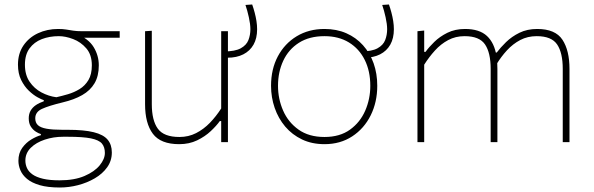

<svg xmlns="http://www.w3.org/2000/svg" viewBox="-20 -633 2646 855"><path d="M247 202Q192.5 202 156.8 191.5Q121 181 100.2 163.5Q79.5 146 70.8 125Q62 104 62 83Q62 49 79 25.5Q96 2 119.5 -12Q143 -26 162 -31V-36Q152.5 -38.5 139.8 -46.5Q127 -54.5 117.5 -69Q108 -83.5 108 -106Q108 -125.5 116.2 -140Q124.5 -154.5 139.5 -164.8Q154.5 -175 175 -182V-187Q166 -189.5 147.2 -199.8Q128.5 -210 108.5 -229Q88.5 -248 74.2 -276.8Q60 -305.5 60 -345Q60 -394.5 84.2 -430.2Q108.5 -466 149.2 -485Q190 -504 239 -504Q259.5 -504 274.8 -501.5Q290 -499 306 -496.5Q322 -494 345 -494H513V-465Q461.5 -465 411 -465Q360.5 -465 310 -465L321 -482Q374.5 -460.5 397.2 -423Q420 -385.5 420 -342Q420 -294.5 401 -262.2Q382 -230 346 -209.5Q310 -189 259 -177Q197 -162 167 -148.2Q137 -134.5 137 -106Q137 -86.5 149 -75.5Q161 -64.5 187.5 -59.8Q214 -55 258 -55H281Q354.5 -55 397.5 -44.2Q440.5 -33.5 459.2 -11.2Q478 11 478 46Q478 83 457.2 112Q436.5 141 402.2 161Q368 181 327.5 191.5Q287 202 247 202ZM245 170Q311 170 356 150.8Q401 131.5 424 103.2Q447 75 447 48Q447 22 433.8 6.2Q420.5 -9.5 384.8 -16.8Q349 -24 282 -24H261Q218 -24 179.5 -11.2Q141 1.5 117 25.2Q93 49 93 82Q93 99.5 100.2 115.5Q107.5 131.5 124.8 143.8Q142 156 171.5 163Q201 170 245 170ZM231 -200Q255.5 -205.5 282.8 -213.5Q310 -221.5 334.2 -236.2Q358.5 -251 373.8 -276.5Q389 -302 389 -342Q389 -389 364.5 -417.5Q340 -446 305.8 -459Q271.5 -472 242 -472Q200.5 -472 166.2 -458.8Q132 -445.5 111.5 -417.5Q91 -389.5 91 -345Q91 -299.5 111.8 -269Q132.5 -238.5 164.5 -221.5Q196.5 -204.5 231 -200Z M778 9Q695.5 9 660.8 -37.2Q626 -83.5 626 -169Q626 -201.5 626 -225.5Q626 -249.5 626 -271Q626 -311.5 626 -348.2Q626 -385 626 -420.8Q626 -456.5 626 -494L656 -496Q656 -440 656 -386Q656 -332 656 -271V-169Q656 -97 682.8 -60Q709.5 -23 779 -23Q819.5 -23 853.2 -40.2Q887 -57.5 914.8 -86.2Q942.5 -115 965 -150V-271Q965 -332 965 -385Q965 -438 965 -494H995Q995 -438 995 -385Q995 -332 995 -271V-221Q995 -160.5 995 -108.5Q995 -56.5 995 0H965V-94H959Q944 -73 918.5 -49Q893 -25 857.8 -8Q822.5 9 778 9ZM993 -376 978 -404Q1027 -404 1052.2 -418Q1077.5 -432 1086.2 -454.5Q1095 -477 1095 -503Q1095 -525 1088.2 -555.8Q1081.5 -586.5 1073 -611L1103 -613Q1109 -596 1114 -577.2Q1119 -558.5 1122 -539.5Q1125 -520.5 1125 -503Q1125 -462.5 1109 -434.2Q1093 -406 1063.5 -391Q1034 -376 993 -376Z M1425 9Q1369 9 1325 -12Q1281 -33 1250.2 -69.2Q1219.5 -105.5 1203.2 -152.5Q1187 -199.5 1187 -251Q1187 -325 1217.2 -382Q1247.5 -439 1301.2 -471.5Q1355 -504 1425 -504Q1479 -504 1522.2 -485Q1565.5 -466 1596.5 -431.5Q1627.5 -397 1643.8 -351Q1660 -305 1660 -251Q1660 -178.5 1630.8 -119.5Q1601.5 -60.5 1548.5 -25.8Q1495.5 9 1425 9ZM1425 -23Q1493.5 -23 1538.8 -55.8Q1584 -88.5 1606.5 -140.5Q1629 -192.5 1629 -251Q1629 -316.5 1604.2 -366.2Q1579.5 -416 1533.8 -444Q1488 -472 1425 -472Q1357.5 -472 1311.2 -442.5Q1265 -413 1241.5 -362.8Q1218 -312.5 1218 -251Q1218 -192.5 1240.8 -140.5Q1263.5 -88.5 1309.5 -55.8Q1355.5 -23 1425 -23ZM1602 -376 1587 -404Q1636 -404 1661.2 -418Q1686.5 -432 1695.2 -454.5Q1704 -477 1704 -503Q1704 -525 1697.2 -555.8Q1690.5 -586.5 1682 -611L1712 -613Q1718 -596 1723 -577.2Q1728 -558.5 1731 -539.5Q1734 -520.5 1734 -503Q1734 -462.5 1718 -434.2Q1702 -406 1672.5 -391Q1643 -376 1602 -376Z M1839 0Q1839 -56.5 1839 -108.5Q1839 -160.5 1839 -221V-271Q1839 -324.5 1839 -381.5Q1839 -438.5 1839 -494L1869 -497V-402H1875Q1889.5 -422.5 1913.8 -446.2Q1938 -470 1972.2 -487Q2006.5 -504 2051 -504Q2115 -504 2148.5 -472.8Q2182 -441.5 2191 -383L2192 -379Q2193.5 -366.5 2194.2 -353.5Q2195 -340.5 2195 -326Q2195 -294 2195 -271.8Q2195 -249.5 2195 -221Q2195 -163.5 2195 -110Q2195 -56.5 2195 0H2165Q2165 -56.5 2165 -110Q2165 -163.5 2165 -221V-326Q2165 -398 2140 -435Q2115 -472 2049 -472Q2008.5 -472 1975.8 -454.5Q1943 -437 1916.8 -408Q1890.5 -379 1869 -345V-221Q1869 -160.5 1869 -108.5Q1869 -56.5 1869 0ZM2486 0Q2486 -56.5 2486 -110Q2486 -163.5 2486 -221V-326Q2486 -398 2461 -435Q2436 -472 2370 -472Q2329.5 -472 2296.8 -454.8Q2264 -437.5 2237.5 -408.8Q2211 -380 2190 -345L2186 -399H2192Q2208.5 -421 2233.5 -445.5Q2258.5 -470 2293 -487Q2327.5 -504 2372 -504Q2453 -504 2484.5 -456.2Q2516 -408.5 2516 -326Q2516 -294 2516 -271.8Q2516 -249.5 2516 -221Q2516 -163.5 2516 -110Q2516 -56.5 2516 0Z"/></svg>

Font: Commissioner Thin Thin
Style: Regular
Weight: 250
Version: Version 1.000